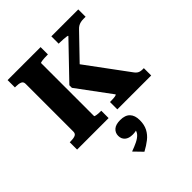

<svg xmlns="http://www.w3.org/2000/svg" viewBox="-285 -871 1387 1387"><g transform="rotate(-45 408.0 -177.5)"><path d="M38 0V-75H49Q76 -75 93.5 -82Q111 -89 111 -111V-599Q111 -621 93.5 -628Q76 -635 49 -635H38V-710H375V-635H364Q352 -635 339.5 -634.5Q327 -634 317.5 -632.5Q308 -631 302 -629.5Q296 -628 296 -625V-85Q296 -82 301.5 -80.5Q307 -79 315 -77.5Q323 -76 333 -75.5Q343 -75 352 -75H360V0ZM449 0V-75H457Q472 -75 485.5 -76Q499 -77 508 -79.5Q517 -82 517 -85L327 -342V-368L574 -625Q574 -629 562 -630.5Q550 -632 532.5 -633.5Q515 -635 498 -635H485V-710H760V-635H738Q722 -635 709 -632Q696 -629 684.5 -622.5Q673 -616 661 -603L420 -353L467 -450L724 -102Q732 -92 740.5 -86Q749 -80 759.5 -77.5Q770 -75 783 -75H795V0ZM371 355 309 291Q345 278 374 264Q403 250 420 231.5Q437 213 438 186L453 196Q442 203 428 205.5Q414 208 399 208Q360 208 339 189.5Q318 171 318 140Q318 109 340.5 89Q363 69 409 69Q459 69 484 95Q509 121 509 170Q509 217 491.5 250.5Q474 284 443 308.5Q412 333 371 355Z"/></g></svg>

Font: Roboto Serif 20pt
Style: Bold
Weight: 700
Version: Version 1.008